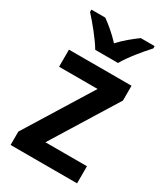

<svg xmlns="http://www.w3.org/2000/svg" viewBox="-190 -849 809 933"><g transform="rotate(30 214.5 -383.0)"><path d="M153 -606H281C305 -650 360 -716 394 -753V-766H316C284 -742 249 -715 216 -679C184 -714 148 -744 117 -766H39V-753C74 -715 128 -649 153 -606ZM401 0V-96H168L393 -460V-543H42V-447H258L28 -75V0Z"/></g></svg>

Font: Noto Sans Myanmar SemiCondensed SemiBold
Style: Regular
Weight: 600
Width: 4
Designer: Monotype Design Team
Foundry: Monotype Imaging Inc.
Version: Version 2.107